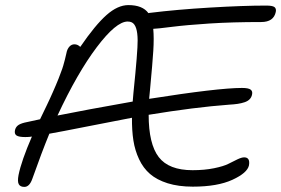

<svg xmlns="http://www.w3.org/2000/svg" viewBox="-20 -753 1109 758"><path d="M76.2 -15.1Q60.1 -15.1 54.2 -25.6Q48.3 -36.1 53.2 -62Q64.5 -118.2 106 -213.9Q96.2 -211.9 80.1 -211.9Q54.7 -211.9 45.4 -218Q36.1 -224.1 39.1 -238.8Q41.5 -250 49.8 -257.1Q58.1 -264.2 77.1 -269Q99.6 -273.4 138.2 -282.2Q140.1 -286.1 150.9 -308.6Q161.6 -331.1 164.3 -336.4Q167 -341.8 176.5 -362.3Q186 -382.8 189 -390.1Q191.9 -397.5 200 -415.5Q208 -433.6 211.2 -442.6Q214.4 -451.7 220.5 -467.3Q226.6 -482.9 229.7 -493.9Q232.9 -504.9 236.3 -518.1Q239.7 -531.2 242.2 -543Q245.1 -559.1 253.7 -568.6Q262.2 -578.1 273.9 -578.1Q286.6 -578.1 296.9 -567.9Q356 -654.3 400.4 -693.6Q444.8 -732.9 486.8 -732.9Q543 -732.9 565.9 -701.2L570.8 -702.1Q677.2 -715.3 808.8 -723.1Q940.4 -731 1030.8 -731Q1055.7 -731 1063.5 -725.1Q1071.3 -719.2 1068.8 -706.1Q1060.5 -666 1011.2 -666Q897 -666 806.9 -660.2Q716.8 -654.3 658.7 -647Q600.6 -639.6 585 -639.2Q588.4 -603 585.2 -552.5Q582 -502 573.2 -409.2Q572.8 -400.9 571 -385.5Q569.3 -370.1 568.8 -362.8Q841.8 -405.8 935.1 -405.8Q960.9 -405.8 969.5 -399.2Q978 -392.6 975.1 -379.9Q973.1 -369.1 965.6 -361.3Q958 -353.5 945.6 -349.4Q933.1 -345.2 918.5 -343Q903.8 -340.8 884.8 -339.8Q748 -329.6 566.9 -299.8Q566.9 -184.6 606.7 -132.8Q646.5 -81.1 740.2 -81.1Q787.6 -81.1 825.4 -88.9Q863.3 -96.7 882.1 -106.4Q900.9 -116.2 917.5 -124Q934.1 -131.8 943.8 -131.8Q968.3 -131.8 962.9 -100.1Q956.5 -70.3 897.5 -43.2Q838.4 -16.1 741.2 -16.1Q684.6 -16.1 641.8 -29.5Q599.1 -43 572.3 -66.2Q545.4 -89.4 529.1 -124.3Q512.7 -159.2 506.6 -198.7Q500.5 -238.3 501 -288.1Q439 -276.4 327.9 -254.4Q216.8 -232.4 174.8 -225.1Q144 -149.9 107.9 -47.9Q96.7 -15.1 76.2 -15.1ZM483.9 -668Q438.5 -668 361.8 -566.4Q285.2 -464.8 207 -296.9Q318.4 -319.3 503.9 -352.1Q506.3 -379.9 506.8 -386.2Q523.9 -551.8 523.4 -594.2Q522.9 -653.3 500.5 -664.6Q493.7 -668 483.9 -668Z"/></svg>

Font: Shantell Sans Irregular Bouncy
Style: Italic
Weight: 300
Italic angle: -11.31°
Designer: Stephen Nixon, Anya Danilova, Shantell Martin
Foundry: Arrow Type
Version: Version 1.006;[9816181b4]